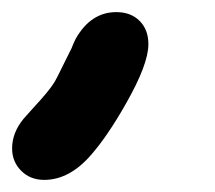

<svg xmlns="http://www.w3.org/2000/svg" viewBox="-113 -110 355 317"><path d="M-40 187Q2 187 38 145Q65 114 95 61Q132 -4 132 -37Q132 -61 117.5 -75.5Q103 -90 79 -90Q37 -90 12 -46Q8 -38 5 -30Q1 -22 -3 -14Q-21 23 -24 27Q-32 40 -57 67L-74 86Q-93 109 -93 135Q-93 157 -78 172Q-63 187 -40 187Z"/></svg>

Font: Balsamiq Sans
Style: Bold Italic
Weight: 700
Italic angle: -12°
Designer: Michael Angeles
Foundry: Balsamiq SRL
Version: Version 1.020; ttfautohint (v1.8.4.7-5d5b);gftools[0.9.26]